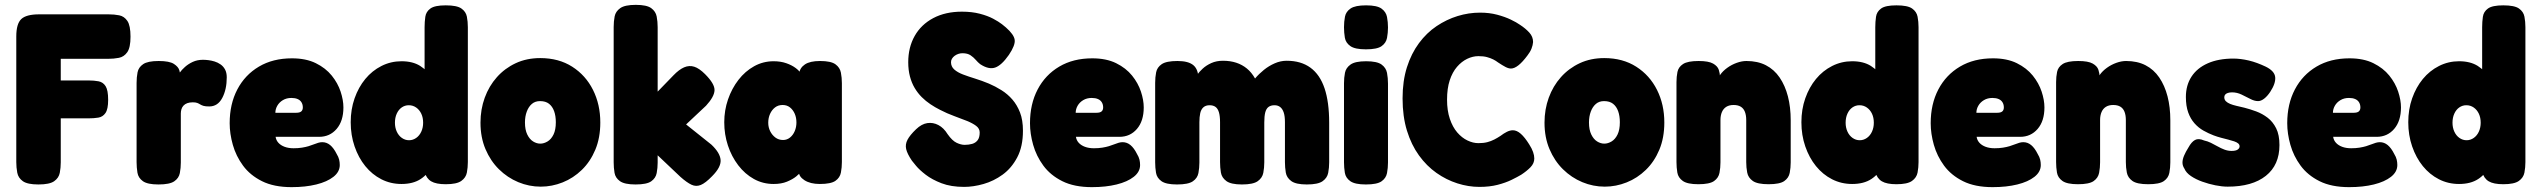

<svg xmlns="http://www.w3.org/2000/svg" viewBox="-20 -750 10446 790"><path d="M138 9Q93 9 74 -4.5Q55 -18 51 -39.5Q47 -61 47 -83V-600Q47 -652 67.5 -671.5Q88 -691 141 -691H427Q450 -691 470.5 -687Q491 -683 504 -664Q517 -645 517 -599Q517 -554 503.5 -535Q490 -516 469 -512Q448 -508 425 -508H230V-419H344Q367 -419 385.5 -415.5Q404 -412 414.5 -395.5Q425 -379 425 -339Q425 -301 414 -285Q403 -269 384.5 -266Q366 -263 343 -263H230V-82Q230 -60 226 -39Q222 -18 203 -4.5Q184 9 138 9Z M632 9Q587 9 568 -4.5Q549 -18 545.5 -39.5Q542 -61 542 -83V-409Q542 -432 546 -452.5Q550 -473 569 -486Q588 -499 633 -499Q677 -499 695.5 -487Q714 -475 718 -460.5Q722 -446 722 -438L710 -434Q712 -440 719.5 -451Q727 -462 741 -474.5Q755 -487 773.5 -495.5Q792 -504 815 -504Q825 -504 837.5 -502.5Q850 -501 863 -497Q876 -493 887.5 -485Q899 -477 906 -464Q913 -451 913 -432Q913 -382 894.5 -347Q876 -312 841 -312Q825 -312 817 -314.5Q809 -317 803.5 -320.5Q798 -324 791.5 -326.5Q785 -329 773 -329Q760 -329 750.5 -325.5Q741 -322 735 -315.5Q729 -309 726.5 -300.5Q724 -292 724 -283V-81Q724 -59 720 -38Q716 -17 697 -4Q678 9 632 9Z M1180 20Q1107 20 1058 -4.5Q1009 -29 980 -68.5Q951 -108 938 -154Q925 -200 925 -243Q925 -322 956.5 -382Q988 -442 1045.5 -476Q1103 -510 1181 -510Q1239 -510 1279.5 -490Q1320 -470 1345 -439Q1370 -408 1381.5 -373Q1393 -338 1393 -308Q1393 -252 1365 -219.5Q1337 -187 1293 -187H1114Q1116 -173 1125.5 -162.5Q1135 -152 1151 -146Q1167 -140 1188 -140Q1207 -140 1222.5 -142.5Q1238 -145 1249.5 -148.5Q1261 -152 1271 -156Q1281 -160 1289.5 -162.5Q1298 -165 1306 -165Q1324 -165 1338.5 -153Q1353 -141 1365 -117Q1373 -104 1375.5 -93Q1378 -82 1378 -71Q1378 -43 1352 -22.5Q1326 -2 1281.5 9Q1237 20 1180 20ZM1113 -286H1199Q1213 -286 1219.5 -291.5Q1226 -297 1226 -308Q1226 -320 1220.5 -329Q1215 -338 1204.5 -342.5Q1194 -347 1179 -347Q1159 -347 1144 -338Q1129 -329 1121 -315Q1113 -301 1113 -286Z M1632 7Q1587 7 1549 -12.5Q1511 -32 1483 -66.5Q1455 -101 1439 -147.5Q1423 -194 1423 -247Q1423 -300 1439 -345.5Q1455 -391 1483 -425Q1511 -459 1549.5 -478.5Q1588 -498 1632 -498Q1678 -498 1708.5 -479Q1739 -460 1756.5 -426Q1774 -392 1781.5 -346Q1789 -300 1790 -247Q1790 -196 1783 -150Q1776 -104 1759 -69Q1742 -34 1711 -13.5Q1680 7 1632 7ZM1663 -173Q1679 -173 1692.5 -182.5Q1706 -192 1713.5 -208.5Q1721 -225 1721 -245Q1721 -266 1713.5 -282Q1706 -298 1692.5 -307.5Q1679 -317 1662 -317Q1646 -317 1633 -308Q1620 -299 1612.5 -282.5Q1605 -266 1605 -245Q1605 -225 1612.5 -208.5Q1620 -192 1633.5 -182.5Q1647 -173 1663 -173ZM1814 8Q1774 8 1754 -4Q1734 -16 1727 -43V-638Q1727 -660 1730 -681Q1733 -702 1751 -715Q1769 -728 1814 -728Q1860 -728 1878.5 -715Q1897 -702 1901 -681.5Q1905 -661 1905 -638V-83Q1905 -61 1901 -40Q1897 -19 1878 -5.5Q1859 8 1814 8Z M2205 18Q2157 18 2112.5 -0.5Q2068 -19 2033 -53.5Q1998 -88 1977.5 -136.5Q1957 -185 1957 -245Q1957 -300 1974.5 -348Q1992 -396 2024.5 -432.5Q2057 -469 2102 -490Q2147 -511 2203 -511Q2279 -511 2334.5 -475.5Q2390 -440 2420 -380Q2450 -320 2450 -246Q2450 -183 2429.5 -134Q2409 -85 2374 -51Q2339 -17 2295 0.5Q2251 18 2205 18ZM2203 -159Q2218 -159 2233 -168Q2248 -177 2257.5 -196.5Q2267 -216 2267 -247Q2267 -273 2260 -292.5Q2253 -312 2239 -323Q2225 -334 2202 -334Q2182 -334 2168.5 -322.5Q2155 -311 2147.5 -291Q2140 -271 2140 -246Q2140 -216 2149.5 -196.5Q2159 -177 2173.5 -168Q2188 -159 2203 -159Z M2907 -155Q2943 -121 2945 -91.5Q2947 -62 2910 -25Q2883 3 2863.5 11Q2844 19 2825 10Q2806 1 2780 -22L2686 -111V-81Q2686 -59 2682 -38Q2678 -17 2659.5 -4Q2641 9 2595 9Q2550 9 2531 -4.5Q2512 -18 2508.5 -39Q2505 -60 2505 -82V-639Q2505 -662 2509 -682.5Q2513 -703 2532 -716.5Q2551 -730 2596 -730Q2641 -730 2659.5 -716.5Q2678 -703 2682 -682Q2686 -661 2686 -638V-373L2751 -440Q2774 -464 2795 -473Q2816 -482 2836.5 -475.5Q2857 -469 2881 -445Q2921 -405 2920 -378.5Q2919 -352 2885 -315L2803 -238Z M3353 7Q3314 7 3290 -8.5Q3266 -24 3267 -45H3276Q3271 -36 3256 -24Q3241 -12 3218 -2.5Q3195 7 3163 7Q3119 7 3082 -13.5Q3045 -34 3017.5 -70Q2990 -106 2975 -151.5Q2960 -197 2960 -247Q2960 -296 2975.5 -341Q2991 -386 3018.5 -421.5Q3046 -457 3083 -477.5Q3120 -498 3163 -498Q3192 -498 3215 -490Q3238 -482 3254 -470Q3270 -458 3275 -447H3268Q3271 -471 3292 -485Q3313 -499 3354 -499Q3399 -499 3417.5 -485.5Q3436 -472 3440 -451Q3444 -430 3444 -408V-83Q3444 -61 3440 -40Q3436 -19 3417.5 -6Q3399 7 3353 7ZM3202 -174Q3218 -174 3230.5 -184Q3243 -194 3250 -210.5Q3257 -227 3257 -246Q3257 -266 3250 -282Q3243 -298 3230.5 -308Q3218 -318 3200 -318Q3182 -318 3169 -308Q3156 -298 3148.5 -281.5Q3141 -265 3141 -245Q3141 -226 3149 -210Q3157 -194 3170.5 -184Q3184 -174 3202 -174Z M3947 19Q3893 19 3854 4Q3815 -11 3789 -31Q3763 -51 3749 -68Q3735 -85 3732 -89Q3713 -117 3708.5 -136.5Q3704 -156 3714 -175Q3724 -194 3749 -218Q3772 -240 3795.5 -243.5Q3819 -247 3841 -235.5Q3863 -224 3879 -198Q3898 -171 3916 -162.5Q3934 -154 3949 -154Q3966 -154 3980 -158Q3994 -162 4002.5 -173Q4011 -184 4011 -205Q4011 -221 3996.5 -232Q3982 -243 3958.5 -252.5Q3935 -262 3906 -272.5Q3877 -283 3848 -298Q3828 -308 3808.5 -321Q3789 -334 3772.5 -350.5Q3756 -367 3743.5 -388Q3731 -409 3724 -435.5Q3717 -462 3717 -494Q3717 -555 3743.5 -602Q3770 -649 3820 -675.5Q3870 -702 3938 -702Q3979 -702 4011.5 -693.5Q4044 -685 4066.5 -673Q4089 -661 4102.5 -650.5Q4116 -640 4119 -637Q4152 -608 4155 -586Q4158 -564 4131 -524Q4101 -481 4074.5 -472Q4048 -463 4013 -486Q4004 -493 3995 -503.5Q3986 -514 3973.5 -522.5Q3961 -531 3940 -531Q3931 -531 3922.5 -528Q3914 -525 3907.5 -520Q3901 -515 3897 -508.5Q3893 -502 3893 -494Q3893 -476 3906.5 -464Q3920 -452 3942.5 -443.5Q3965 -435 3992.5 -426.5Q4020 -418 4049 -406Q4075 -395 4100.5 -379Q4126 -363 4145.5 -340.5Q4165 -318 4177 -287Q4189 -256 4189 -212Q4189 -147 4165.5 -102.5Q4142 -58 4105.5 -31.5Q4069 -5 4027 7Q3985 19 3947 19Z M4473 20Q4400 20 4351 -4.5Q4302 -29 4273 -68.5Q4244 -108 4231 -154Q4218 -200 4218 -243Q4218 -322 4249.5 -382Q4281 -442 4338.5 -476Q4396 -510 4474 -510Q4532 -510 4572.5 -490Q4613 -470 4638 -439Q4663 -408 4674.5 -373Q4686 -338 4686 -308Q4686 -252 4658 -219.5Q4630 -187 4586 -187H4407Q4409 -173 4418.5 -162.5Q4428 -152 4444 -146Q4460 -140 4481 -140Q4500 -140 4515.5 -142.5Q4531 -145 4542.5 -148.5Q4554 -152 4564 -156Q4574 -160 4582.5 -162.5Q4591 -165 4599 -165Q4617 -165 4631.5 -153Q4646 -141 4658 -117Q4666 -104 4668.5 -93Q4671 -82 4671 -71Q4671 -43 4645 -22.5Q4619 -2 4574.5 9Q4530 20 4473 20ZM4406 -286H4492Q4506 -286 4512.5 -291.5Q4519 -297 4519 -308Q4519 -320 4513.5 -329Q4508 -338 4497.5 -342.5Q4487 -347 4472 -347Q4452 -347 4437 -338Q4422 -329 4414 -315Q4406 -301 4406 -286Z M4823 9Q4778 9 4759 -4.5Q4740 -18 4736.5 -39Q4733 -60 4733 -82V-409Q4733 -432 4737 -452.5Q4741 -473 4760 -486Q4779 -499 4825 -499Q4870 -499 4890.5 -481.5Q4911 -464 4911 -425L4897 -428Q4898 -431 4906 -442.5Q4914 -454 4928.5 -467.5Q4943 -481 4964 -490.5Q4985 -500 5012 -500Q5042 -500 5066.5 -492Q5091 -484 5110.5 -468Q5130 -452 5144 -427Q5160 -446 5180.5 -462.5Q5201 -479 5225 -489.5Q5249 -500 5274 -500Q5333 -500 5372 -471.5Q5411 -443 5430 -386.5Q5449 -330 5449 -245V-82Q5449 -60 5445 -39Q5441 -18 5422 -4.5Q5403 9 5357 9Q5312 9 5293 -5Q5274 -19 5270.5 -40Q5267 -61 5267 -83V-247Q5267 -272 5262 -287Q5257 -302 5247.5 -309.5Q5238 -317 5224 -317Q5209 -317 5199.5 -310Q5190 -303 5186 -287.5Q5182 -272 5182 -246V-82Q5182 -60 5178 -39Q5174 -18 5155 -4.5Q5136 9 5090 9Q5045 9 5026 -5Q5007 -19 5003.5 -40Q5000 -61 5000 -83V-247Q5000 -272 4995.5 -287.5Q4991 -303 4981.5 -310Q4972 -317 4957 -317Q4941 -317 4931.5 -308.5Q4922 -300 4918.5 -284.5Q4915 -269 4915 -247V-81Q4915 -59 4911 -38Q4907 -17 4888 -4Q4869 9 4823 9Z M5600 9Q5555 9 5536 -4.5Q5517 -18 5513.5 -39Q5510 -60 5510 -82V-408Q5510 -430 5514 -450.5Q5518 -471 5537 -484.5Q5556 -498 5601 -498Q5646 -498 5664.5 -484.5Q5683 -471 5687 -450Q5691 -429 5691 -406V-81Q5691 -59 5687 -38Q5683 -17 5664.5 -4Q5646 9 5600 9ZM5600 -547Q5555 -547 5536 -560.5Q5517 -574 5513.5 -595Q5510 -616 5510 -638Q5510 -661 5514 -681.5Q5518 -702 5537 -715Q5556 -728 5601 -728Q5646 -728 5664.5 -714.5Q5683 -701 5687 -680Q5691 -659 5691 -637Q5691 -615 5687 -594Q5683 -573 5664.5 -560Q5646 -547 5600 -547Z M6067 19Q6022 19 5976.5 4.5Q5931 -10 5890.5 -38.5Q5850 -67 5818.5 -110.5Q5787 -154 5769 -212.5Q5751 -271 5751 -345Q5751 -417 5769 -473.5Q5787 -530 5818.5 -572.5Q5850 -615 5891 -642.5Q5932 -670 5977.5 -684Q6023 -698 6070 -698Q6108 -698 6140 -689.5Q6172 -681 6196 -669.5Q6220 -658 6234 -648Q6257 -633 6272.5 -616Q6288 -599 6288 -577Q6287 -564 6281.5 -550Q6276 -536 6265 -522Q6245 -495 6228 -481.5Q6211 -468 6197 -468Q6187 -468 6174.5 -474.5Q6162 -481 6144 -493Q6135 -500 6124 -505.5Q6113 -511 6098.5 -515Q6084 -519 6063 -519Q6040 -519 6017 -508Q5994 -497 5975 -475Q5956 -453 5945 -419.5Q5934 -386 5934 -340Q5934 -295 5945.5 -261Q5957 -227 5976 -205Q5995 -183 6018 -172Q6041 -161 6063 -161Q6084 -161 6099.5 -165Q6115 -169 6128.5 -176Q6142 -183 6154 -191Q6167 -201 6180 -207.5Q6193 -214 6205 -214Q6221 -214 6237.5 -199.5Q6254 -185 6272 -156Q6283 -139 6288 -124.5Q6293 -110 6293 -98Q6293 -78 6277.5 -62Q6262 -46 6239 -31Q6224 -22 6199.5 -10Q6175 2 6142 10.5Q6109 19 6067 19Z M6583 18Q6535 18 6490.5 -0.5Q6446 -19 6411 -53.5Q6376 -88 6355.5 -136.5Q6335 -185 6335 -245Q6335 -300 6352.5 -348Q6370 -396 6402.5 -432.5Q6435 -469 6480 -490Q6525 -511 6581 -511Q6657 -511 6712.5 -475.5Q6768 -440 6798 -380Q6828 -320 6828 -246Q6828 -183 6807.5 -134Q6787 -85 6752 -51Q6717 -17 6673 0.5Q6629 18 6583 18ZM6581 -159Q6596 -159 6611 -168Q6626 -177 6635.5 -196.5Q6645 -216 6645 -247Q6645 -273 6638 -292.5Q6631 -312 6617 -323Q6603 -334 6580 -334Q6560 -334 6546.5 -322.5Q6533 -311 6525.5 -291Q6518 -271 6518 -246Q6518 -216 6527.5 -196.5Q6537 -177 6551.5 -168Q6566 -159 6581 -159Z M6968 8Q6923 8 6904 -5.5Q6885 -19 6881.5 -40Q6878 -61 6878 -83V-412Q6878 -434 6882 -454Q6886 -474 6905 -486.5Q6924 -499 6969 -499Q7010 -499 7028.5 -488.5Q7047 -478 7052 -463Q7057 -448 7056.5 -435.5Q7056 -423 7058 -420L7048 -411Q7047 -427 7058 -442.5Q7069 -458 7087 -471Q7105 -484 7126 -491.5Q7147 -499 7166 -499Q7212 -499 7246 -481.5Q7280 -464 7302.5 -431Q7325 -398 7336.5 -353.5Q7348 -309 7348 -255V-82Q7348 -60 7344 -39Q7340 -18 7321.5 -5Q7303 8 7257 8Q7211 8 7192 -5.5Q7173 -19 7169 -40Q7165 -61 7165 -83V-256Q7165 -276 7159.5 -290Q7154 -304 7142.5 -311Q7131 -318 7113 -318Q7095 -318 7083 -310.5Q7071 -303 7065 -289Q7059 -275 7059 -256V-82Q7059 -60 7055 -39Q7051 -18 7032.5 -5Q7014 8 6968 8Z M7601 7Q7556 7 7518 -12.5Q7480 -32 7452 -66.5Q7424 -101 7408 -147.5Q7392 -194 7392 -247Q7392 -300 7408 -345.5Q7424 -391 7452 -425Q7480 -459 7518.5 -478.5Q7557 -498 7601 -498Q7647 -498 7677.5 -479Q7708 -460 7725.5 -426Q7743 -392 7750.5 -346Q7758 -300 7759 -247Q7759 -196 7752 -150Q7745 -104 7728 -69Q7711 -34 7680 -13.5Q7649 7 7601 7ZM7632 -173Q7648 -173 7661.5 -182.5Q7675 -192 7682.5 -208.5Q7690 -225 7690 -245Q7690 -266 7682.5 -282Q7675 -298 7661.5 -307.5Q7648 -317 7631 -317Q7615 -317 7602 -308Q7589 -299 7581.5 -282.5Q7574 -266 7574 -245Q7574 -225 7581.5 -208.5Q7589 -192 7602.5 -182.5Q7616 -173 7632 -173ZM7783 8Q7743 8 7723 -4Q7703 -16 7696 -43V-638Q7696 -660 7699 -681Q7702 -702 7720 -715Q7738 -728 7783 -728Q7829 -728 7847.5 -715Q7866 -702 7870 -681.5Q7874 -661 7874 -638V-83Q7874 -61 7870 -40Q7866 -19 7847 -5.5Q7828 8 7783 8Z M8179 20Q8106 20 8057 -4.5Q8008 -29 7979 -68.5Q7950 -108 7937 -154Q7924 -200 7924 -243Q7924 -322 7955.5 -382Q7987 -442 8044.5 -476Q8102 -510 8180 -510Q8238 -510 8278.5 -490Q8319 -470 8344 -439Q8369 -408 8380.5 -373Q8392 -338 8392 -308Q8392 -252 8364 -219.5Q8336 -187 8292 -187H8113Q8115 -173 8124.5 -162.5Q8134 -152 8150 -146Q8166 -140 8187 -140Q8206 -140 8221.5 -142.5Q8237 -145 8248.5 -148.5Q8260 -152 8270 -156Q8280 -160 8288.5 -162.5Q8297 -165 8305 -165Q8323 -165 8337.5 -153Q8352 -141 8364 -117Q8372 -104 8374.5 -93Q8377 -82 8377 -71Q8377 -43 8351 -22.5Q8325 -2 8280.5 9Q8236 20 8179 20ZM8112 -286H8198Q8212 -286 8218.5 -291.5Q8225 -297 8225 -308Q8225 -320 8219.5 -329Q8214 -338 8203.5 -342.5Q8193 -347 8178 -347Q8158 -347 8143 -338Q8128 -329 8120 -315Q8112 -301 8112 -286Z M8530 8Q8485 8 8466 -5.5Q8447 -19 8443.5 -40Q8440 -61 8440 -83V-412Q8440 -434 8444 -454Q8448 -474 8467 -486.5Q8486 -499 8531 -499Q8572 -499 8590.5 -488.5Q8609 -478 8614 -463Q8619 -448 8618.5 -435.5Q8618 -423 8620 -420L8610 -411Q8609 -427 8620 -442.5Q8631 -458 8649 -471Q8667 -484 8688 -491.5Q8709 -499 8728 -499Q8774 -499 8808 -481.5Q8842 -464 8864.5 -431Q8887 -398 8898.5 -353.5Q8910 -309 8910 -255V-82Q8910 -60 8906 -39Q8902 -18 8883.5 -5Q8865 8 8819 8Q8773 8 8754 -5.5Q8735 -19 8731 -40Q8727 -61 8727 -83V-256Q8727 -276 8721.5 -290Q8716 -304 8704.5 -311Q8693 -318 8675 -318Q8657 -318 8645 -310.5Q8633 -303 8627 -289Q8621 -275 8621 -256V-82Q8621 -60 8617 -39Q8613 -18 8594.5 -5Q8576 8 8530 8Z M9146 18Q9123 18 9095.5 12.5Q9068 7 9041.5 -2.5Q9015 -12 8995 -25.5Q8975 -39 8968 -56Q8960 -68 8960 -81Q8960 -94 8966.5 -109.5Q8973 -125 8985 -144Q8997 -166 9011.5 -174Q9026 -182 9049 -172Q9063 -169 9076.5 -162.5Q9090 -156 9104 -148Q9118 -140 9132.5 -134.5Q9147 -129 9162 -129Q9179 -129 9187 -134.5Q9195 -140 9195 -148Q9195 -155 9189 -160Q9183 -165 9172.5 -168.5Q9162 -172 9148.5 -175.5Q9135 -179 9119.5 -183Q9104 -187 9088 -193Q9067 -201 9046.5 -212.5Q9026 -224 9009.5 -242.5Q8993 -261 8983.5 -287.5Q8974 -314 8974 -351Q8974 -399 8997 -434.5Q9020 -470 9064 -489.5Q9108 -509 9170 -509Q9184 -509 9200 -507Q9216 -505 9233 -501Q9250 -497 9267.5 -490.5Q9285 -484 9302 -476Q9339 -458 9341.5 -432.5Q9344 -407 9321 -372Q9309 -354 9296 -344Q9283 -334 9271 -334Q9256 -334 9239 -343Q9222 -352 9203 -361Q9184 -370 9164 -370Q9154 -370 9146.5 -367.5Q9139 -365 9135.5 -360.5Q9132 -356 9132 -350Q9132 -340 9138.5 -333.5Q9145 -327 9156 -322.5Q9167 -318 9182 -314.5Q9197 -311 9214 -307Q9238 -301 9263.5 -291.5Q9289 -282 9310.5 -265.5Q9332 -249 9345.5 -222Q9359 -195 9359 -153Q9359 -71 9303 -26.5Q9247 18 9146 18Z M9646 20Q9573 20 9524 -4.5Q9475 -29 9446 -68.5Q9417 -108 9404 -154Q9391 -200 9391 -243Q9391 -322 9422.5 -382Q9454 -442 9511.5 -476Q9569 -510 9647 -510Q9705 -510 9745.5 -490Q9786 -470 9811 -439Q9836 -408 9847.5 -373Q9859 -338 9859 -308Q9859 -252 9831 -219.5Q9803 -187 9759 -187H9580Q9582 -173 9591.5 -162.5Q9601 -152 9617 -146Q9633 -140 9654 -140Q9673 -140 9688.5 -142.5Q9704 -145 9715.5 -148.5Q9727 -152 9737 -156Q9747 -160 9755.5 -162.5Q9764 -165 9772 -165Q9790 -165 9804.5 -153Q9819 -141 9831 -117Q9839 -104 9841.5 -93Q9844 -82 9844 -71Q9844 -43 9818 -22.5Q9792 -2 9747.5 9Q9703 20 9646 20ZM9579 -286H9665Q9679 -286 9685.5 -291.5Q9692 -297 9692 -308Q9692 -320 9686.5 -329Q9681 -338 9670.5 -342.5Q9660 -347 9645 -347Q9625 -347 9610 -338Q9595 -329 9587 -315Q9579 -301 9579 -286Z M10098 7Q10053 7 10015 -12.5Q9977 -32 9949 -66.5Q9921 -101 9905 -147.5Q9889 -194 9889 -247Q9889 -300 9905 -345.5Q9921 -391 9949 -425Q9977 -459 10015.5 -478.5Q10054 -498 10098 -498Q10144 -498 10174.5 -479Q10205 -460 10222.5 -426Q10240 -392 10247.5 -346Q10255 -300 10256 -247Q10256 -196 10249 -150Q10242 -104 10225 -69Q10208 -34 10177 -13.5Q10146 7 10098 7ZM10129 -173Q10145 -173 10158.5 -182.5Q10172 -192 10179.5 -208.5Q10187 -225 10187 -245Q10187 -266 10179.5 -282Q10172 -298 10158.5 -307.5Q10145 -317 10128 -317Q10112 -317 10099 -308Q10086 -299 10078.5 -282.5Q10071 -266 10071 -245Q10071 -225 10078.5 -208.5Q10086 -192 10099.5 -182.5Q10113 -173 10129 -173ZM10280 8Q10240 8 10220 -4Q10200 -16 10193 -43V-638Q10193 -660 10196 -681Q10199 -702 10217 -715Q10235 -728 10280 -728Q10326 -728 10344.5 -715Q10363 -702 10367 -681.5Q10371 -661 10371 -638V-83Q10371 -61 10367 -40Q10363 -19 10344 -5.5Q10325 8 10280 8Z"/></svg>

Font: Fredoka SemiCondensed
Style: Bold
Weight: 700
Width: 4
Designer: Ben Nathan
Foundry: Milena B. Brandão, Ben Nathan
Version: Version 2.001